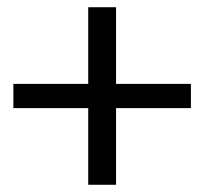

<svg xmlns="http://www.w3.org/2000/svg" viewBox="-20 -526 565 531"><path d="M224 -506H301V-294H508V-227H301V-15H224V-227H17V-294H224Z"/></svg>

Font: Karla
Style: Regular
Weight: 400
Designer: Jonathan Pinhorn
Version: Version 2.004;gftools[0.9.33]